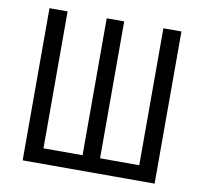

<svg xmlns="http://www.w3.org/2000/svg" viewBox="-77 -771 908 855"><g transform="rotate(10 377.0 -344.0)"><path d="M675.8 -688V0H79.1V-688H161.1V-68.8H337.9V-688H417V-68.8H594.2V-688Z"/></g></svg>

Font: Fira Sans Compressed Book
Style: Regular
Weight: 350
Width: 1
Designer: Carrois Corporate & Edenspiekermann AG
Foundry: Carrois Corporate GbR & Edenspiekermann AG
Version: Version 4.203;PS 004.203;hotconv 1.0.88;makeotf.lib2.5.64775